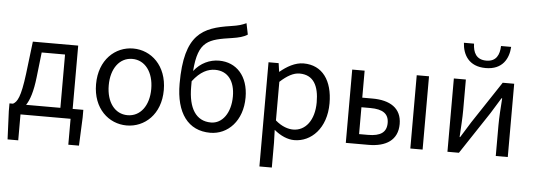

<svg xmlns="http://www.w3.org/2000/svg" viewBox="-60 -1002 3932 1417"><g transform="rotate(5 1906.0 -293.5)"><path d="M110 0H481V192H560L569 -17V-74H490V-543H154L125 -302C103 -127 79 -91 48 -74H22V-17L31 192H110ZM145 -74C171 -112 193 -177 205 -285L226 -469H399V-74Z M897 13C1030 13 1148 -91 1148 -271C1148 -452 1030 -557 897 -557C764 -557 646 -452 646 -271C646 -91 764 13 897 13ZM897 -63C803 -63 740 -146 740 -271C740 -396 803 -480 897 -480C991 -480 1055 -396 1055 -271C1055 -146 991 -63 897 -63Z M1516 13C1647 13 1754 -96 1754 -269C1754 -428 1664 -523 1536 -523C1467 -523 1399 -492 1351 -430C1368 -657 1444 -672 1619 -698C1664 -705 1702 -714 1730 -733L1713 -816C1679 -801 1660 -794 1600 -785C1393 -754 1260 -697 1260 -329C1260 -110 1353 13 1516 13ZM1347 -354C1404 -429 1460 -453 1513 -453C1608 -453 1660 -381 1660 -269C1660 -146 1599 -63 1515 -63C1404 -63 1347 -154 1347 -312Z M1900 229H1992V45L1989 -50C2038 -9 2090 13 2139 13C2263 13 2375 -94 2375 -280C2375 -448 2299 -557 2159 -557C2096 -557 2035 -521 1986 -480H1984L1975 -543H1900ZM2124 -64C2088 -64 2040 -78 1992 -120V-406C2044 -454 2091 -480 2136 -480C2240 -480 2280 -400 2280 -279C2280 -145 2214 -64 2124 -64Z M2520 0H2688C2817 0 2904 -53 2904 -173C2904 -291 2817 -343 2688 -343H2612V-543H2520ZM2612 -73V-272H2678C2771 -272 2815 -241 2815 -173C2815 -104 2771 -73 2678 -73ZM2998 0H3089V-543H2998Z M3273 0H3358L3564 -311C3584 -344 3615 -394 3636 -428H3641C3636 -357 3631 -285 3631 -227V0H3720V-543H3635L3429 -232C3409 -199 3378 -149 3357 -116H3353C3357 -186 3362 -259 3362 -316V-543H3273ZM3500 -640C3625 -640 3669 -725 3674 -812H3599C3597 -748 3574 -695 3500 -695C3424 -695 3401 -748 3399 -812H3324C3329 -725 3374 -640 3500 -640Z"/></g></svg>

Font: Noto Sans HK
Style: Regular
Weight: 400
Designer: Ryoko NISHIZUKA 西塚涼子 (kana, bopomofo & ideographs); Paul D. Hunt (Latin, Greek & Cyrillic); Sandoll Communications 산돌커뮤니
Foundry: Adobe
Version: Version 2.004;hotconv 1.0.118;makeotfexe 2.5.65603